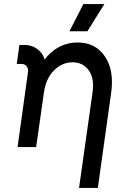

<svg xmlns="http://www.w3.org/2000/svg" viewBox="-20 -720 588 940"><path d="M459 200 524 -264Q532 -319 524.5 -364Q517 -409 494 -443Q448 -512 360 -512Q273 -512 211 -444Q208 -440 204.5 -436Q201 -432 198 -428Q196 -437 192 -445.5Q188 -454 182 -461Q151 -500 97 -500H75L62 -407H85Q101 -407 110 -396Q120 -384 117 -367L66 0H96H144H157L195 -267Q205 -336 244 -375Q284 -415 335 -415Q386 -415 415 -375Q443 -335 433 -267L367 200ZM320 -567H408L491 -700H388Z"/></svg>

Font: Unageo
Style: Medium-Italic
Weight: 500
Designer: Richard Sepsi
Foundry: Richard Sepsi
Version: Version 2.000